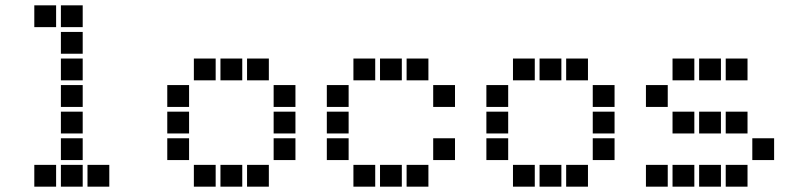

<svg xmlns="http://www.w3.org/2000/svg" viewBox="-20 -711 3040 722"><path d="M110 -691Q109 -691 109 -691Q109 -691 109 -690V-610Q109 -609 109 -609Q109 -609 110 -609H190Q191 -609 191 -609Q191 -609 191 -610V-690Q191 -691 191 -691Q191 -691 190 -691ZM210 -691Q209 -691 209 -691Q209 -691 209 -690V-610Q209 -609 209 -609Q209 -609 210 -609H290Q291 -609 291 -609Q291 -609 291 -610V-690Q291 -691 291 -691Q291 -691 290 -691ZM210 -591Q209 -591 209 -591Q209 -591 209 -590V-510Q209 -509 209 -509Q209 -509 210 -509H290Q291 -509 291 -509Q291 -509 291 -510V-590Q291 -591 291 -591Q291 -591 290 -591ZM210 -491Q209 -491 209 -491Q209 -491 209 -490V-410Q209 -409 209 -409Q209 -409 210 -409H290Q291 -409 291 -409Q291 -409 291 -410V-490Q291 -491 291 -491Q291 -491 290 -491ZM210 -391Q209 -391 209 -391Q209 -391 209 -390V-310Q209 -309 209 -309Q209 -309 210 -309H290Q291 -309 291 -309Q291 -309 291 -310V-390Q291 -391 291 -391Q291 -391 290 -391ZM210 -291Q209 -291 209 -291Q209 -291 209 -290V-210Q209 -209 209 -209Q209 -209 210 -209H290Q291 -209 291 -209Q291 -209 291 -210V-290Q291 -291 291 -291Q291 -291 290 -291ZM210 -191Q209 -191 209 -191Q209 -191 209 -190V-110Q209 -109 209 -109Q209 -109 210 -109H290Q291 -109 291 -109Q291 -109 291 -110V-190Q291 -191 291 -191Q291 -191 290 -191ZM110 -91Q109 -91 109 -91Q109 -91 109 -90V-10Q109 -9 109 -9Q109 -9 110 -9H190Q191 -9 191 -9Q191 -9 191 -10V-90Q191 -91 191 -91Q191 -91 190 -91ZM210 -91Q209 -91 209 -91Q209 -91 209 -90V-10Q209 -9 209 -9Q209 -9 210 -9H290Q291 -9 291 -9Q291 -9 291 -10V-90Q291 -91 291 -91Q291 -91 290 -91ZM310 -91Q309 -91 309 -91Q309 -91 309 -90V-10Q309 -9 309 -9Q309 -9 310 -9H390Q391 -9 391 -9Q391 -9 391 -10V-90Q391 -91 391 -91Q391 -91 390 -91Z M710 -491Q709 -491 709 -491Q709 -491 709 -490V-410Q709 -409 709 -409Q709 -409 710 -409H790Q791 -409 791 -409Q791 -409 791 -410V-490Q791 -491 791 -491Q791 -491 790 -491ZM810 -491Q809 -491 809 -491Q809 -491 809 -490V-410Q809 -409 809 -409Q809 -409 810 -409H890Q891 -409 891 -409Q891 -409 891 -410V-490Q891 -491 891 -491Q891 -491 890 -491ZM910 -491Q909 -491 909 -491Q909 -491 909 -490V-410Q909 -409 909 -409Q909 -409 910 -409H990Q991 -409 991 -409Q991 -409 991 -410V-490Q991 -491 991 -491Q991 -491 990 -491ZM610 -391Q609 -391 609 -391Q609 -391 609 -390V-310Q609 -309 609 -309Q609 -309 610 -309H690Q691 -309 691 -309Q691 -309 691 -310V-390Q691 -391 691 -391Q691 -391 690 -391ZM1010 -391Q1009 -391 1009 -391Q1009 -391 1009 -390V-310Q1009 -309 1009 -309Q1009 -309 1010 -309H1090Q1091 -309 1091 -309Q1091 -309 1091 -310V-390Q1091 -391 1091 -391Q1091 -391 1090 -391ZM610 -291Q609 -291 609 -291Q609 -291 609 -290V-210Q609 -209 609 -209Q609 -209 610 -209H690Q691 -209 691 -209Q691 -209 691 -210V-290Q691 -291 691 -291Q691 -291 690 -291ZM1010 -291Q1009 -291 1009 -291Q1009 -291 1009 -290V-210Q1009 -209 1009 -209Q1009 -209 1010 -209H1090Q1091 -209 1091 -209Q1091 -209 1091 -210V-290Q1091 -291 1091 -291Q1091 -291 1090 -291ZM610 -191Q609 -191 609 -191Q609 -191 609 -190V-110Q609 -109 609 -109Q609 -109 610 -109H690Q691 -109 691 -109Q691 -109 691 -110V-190Q691 -191 691 -191Q691 -191 690 -191ZM1010 -191Q1009 -191 1009 -191Q1009 -191 1009 -190V-110Q1009 -109 1009 -109Q1009 -109 1010 -109H1090Q1091 -109 1091 -109Q1091 -109 1091 -110V-190Q1091 -191 1091 -191Q1091 -191 1090 -191ZM710 -91Q709 -91 709 -91Q709 -91 709 -90V-10Q709 -9 709 -9Q709 -9 710 -9H790Q791 -9 791 -9Q791 -9 791 -10V-90Q791 -91 791 -91Q791 -91 790 -91ZM810 -91Q809 -91 809 -91Q809 -91 809 -90V-10Q809 -9 809 -9Q809 -9 810 -9H890Q891 -9 891 -9Q891 -9 891 -10V-90Q891 -91 891 -91Q891 -91 890 -91ZM910 -91Q909 -91 909 -91Q909 -91 909 -90V-10Q909 -9 909 -9Q909 -9 910 -9H990Q991 -9 991 -9Q991 -9 991 -10V-90Q991 -91 991 -91Q991 -91 990 -91Z M1310 -491Q1309 -491 1309 -491Q1309 -491 1309 -490V-410Q1309 -409 1309 -409Q1309 -409 1310 -409H1390Q1391 -409 1391 -409Q1391 -409 1391 -410V-490Q1391 -491 1391 -491Q1391 -491 1390 -491ZM1410 -491Q1409 -491 1409 -491Q1409 -491 1409 -490V-410Q1409 -409 1409 -409Q1409 -409 1410 -409H1490Q1491 -409 1491 -409Q1491 -409 1491 -410V-490Q1491 -491 1491 -491Q1491 -491 1490 -491ZM1510 -491Q1509 -491 1509 -491Q1509 -491 1509 -490V-410Q1509 -409 1509 -409Q1509 -409 1510 -409H1590Q1591 -409 1591 -409Q1591 -409 1591 -410V-490Q1591 -491 1591 -491Q1591 -491 1590 -491ZM1210 -391Q1209 -391 1209 -391Q1209 -391 1209 -390V-310Q1209 -309 1209 -309Q1209 -309 1210 -309H1290Q1291 -309 1291 -309Q1291 -309 1291 -310V-390Q1291 -391 1291 -391Q1291 -391 1290 -391ZM1610 -391Q1609 -391 1609 -391Q1609 -391 1609 -390V-310Q1609 -309 1609 -309Q1609 -309 1610 -309H1690Q1691 -309 1691 -309Q1691 -309 1691 -310V-390Q1691 -391 1691 -391Q1691 -391 1690 -391ZM1210 -291Q1209 -291 1209 -291Q1209 -291 1209 -290V-210Q1209 -209 1209 -209Q1209 -209 1210 -209H1290Q1291 -209 1291 -209Q1291 -209 1291 -210V-290Q1291 -291 1291 -291Q1291 -291 1290 -291ZM1210 -191Q1209 -191 1209 -191Q1209 -191 1209 -190V-110Q1209 -109 1209 -109Q1209 -109 1210 -109H1290Q1291 -109 1291 -109Q1291 -109 1291 -110V-190Q1291 -191 1291 -191Q1291 -191 1290 -191ZM1610 -191Q1609 -191 1609 -191Q1609 -191 1609 -190V-110Q1609 -109 1609 -109Q1609 -109 1610 -109H1690Q1691 -109 1691 -109Q1691 -109 1691 -110V-190Q1691 -191 1691 -191Q1691 -191 1690 -191ZM1310 -91Q1309 -91 1309 -91Q1309 -91 1309 -90V-10Q1309 -9 1309 -9Q1309 -9 1310 -9H1390Q1391 -9 1391 -9Q1391 -9 1391 -10V-90Q1391 -91 1391 -91Q1391 -91 1390 -91ZM1410 -91Q1409 -91 1409 -91Q1409 -91 1409 -90V-10Q1409 -9 1409 -9Q1409 -9 1410 -9H1490Q1491 -9 1491 -9Q1491 -9 1491 -10V-90Q1491 -91 1491 -91Q1491 -91 1490 -91ZM1510 -91Q1509 -91 1509 -91Q1509 -91 1509 -90V-10Q1509 -9 1509 -9Q1509 -9 1510 -9H1590Q1591 -9 1591 -9Q1591 -9 1591 -10V-90Q1591 -91 1591 -91Q1591 -91 1590 -91Z M1910 -491Q1909 -491 1909 -491Q1909 -491 1909 -490V-410Q1909 -409 1909 -409Q1909 -409 1910 -409H1990Q1991 -409 1991 -409Q1991 -409 1991 -410V-490Q1991 -491 1991 -491Q1991 -491 1990 -491ZM2010 -491Q2009 -491 2009 -491Q2009 -491 2009 -490V-410Q2009 -409 2009 -409Q2009 -409 2010 -409H2090Q2091 -409 2091 -409Q2091 -409 2091 -410V-490Q2091 -491 2091 -491Q2091 -491 2090 -491ZM2110 -491Q2109 -491 2109 -491Q2109 -491 2109 -490V-410Q2109 -409 2109 -409Q2109 -409 2110 -409H2190Q2191 -409 2191 -409Q2191 -409 2191 -410V-490Q2191 -491 2191 -491Q2191 -491 2190 -491ZM1810 -391Q1809 -391 1809 -391Q1809 -391 1809 -390V-310Q1809 -309 1809 -309Q1809 -309 1810 -309H1890Q1891 -309 1891 -309Q1891 -309 1891 -310V-390Q1891 -391 1891 -391Q1891 -391 1890 -391ZM2210 -391Q2209 -391 2209 -391Q2209 -391 2209 -390V-310Q2209 -309 2209 -309Q2209 -309 2210 -309H2290Q2291 -309 2291 -309Q2291 -309 2291 -310V-390Q2291 -391 2291 -391Q2291 -391 2290 -391ZM1810 -291Q1809 -291 1809 -291Q1809 -291 1809 -290V-210Q1809 -209 1809 -209Q1809 -209 1810 -209H1890Q1891 -209 1891 -209Q1891 -209 1891 -210V-290Q1891 -291 1891 -291Q1891 -291 1890 -291ZM2210 -291Q2209 -291 2209 -291Q2209 -291 2209 -290V-210Q2209 -209 2209 -209Q2209 -209 2210 -209H2290Q2291 -209 2291 -209Q2291 -209 2291 -210V-290Q2291 -291 2291 -291Q2291 -291 2290 -291ZM1810 -191Q1809 -191 1809 -191Q1809 -191 1809 -190V-110Q1809 -109 1809 -109Q1809 -109 1810 -109H1890Q1891 -109 1891 -109Q1891 -109 1891 -110V-190Q1891 -191 1891 -191Q1891 -191 1890 -191ZM2210 -191Q2209 -191 2209 -191Q2209 -191 2209 -190V-110Q2209 -109 2209 -109Q2209 -109 2210 -109H2290Q2291 -109 2291 -109Q2291 -109 2291 -110V-190Q2291 -191 2291 -191Q2291 -191 2290 -191ZM1910 -91Q1909 -91 1909 -91Q1909 -91 1909 -90V-10Q1909 -9 1909 -9Q1909 -9 1910 -9H1990Q1991 -9 1991 -9Q1991 -9 1991 -10V-90Q1991 -91 1991 -91Q1991 -91 1990 -91ZM2010 -91Q2009 -91 2009 -91Q2009 -91 2009 -90V-10Q2009 -9 2009 -9Q2009 -9 2010 -9H2090Q2091 -9 2091 -9Q2091 -9 2091 -10V-90Q2091 -91 2091 -91Q2091 -91 2090 -91ZM2110 -91Q2109 -91 2109 -91Q2109 -91 2109 -90V-10Q2109 -9 2109 -9Q2109 -9 2110 -9H2190Q2191 -9 2191 -9Q2191 -9 2191 -10V-90Q2191 -91 2191 -91Q2191 -91 2190 -91Z M2510 -491Q2509 -491 2509 -491Q2509 -491 2509 -490V-410Q2509 -409 2509 -409Q2509 -409 2510 -409H2590Q2591 -409 2591 -409Q2591 -409 2591 -410V-490Q2591 -491 2591 -491Q2591 -491 2590 -491ZM2610 -491Q2609 -491 2609 -491Q2609 -491 2609 -490V-410Q2609 -409 2609 -409Q2609 -409 2610 -409H2690Q2691 -409 2691 -409Q2691 -409 2691 -410V-490Q2691 -491 2691 -491Q2691 -491 2690 -491ZM2710 -491Q2709 -491 2709 -491Q2709 -491 2709 -490V-410Q2709 -409 2709 -409Q2709 -409 2710 -409H2790Q2791 -409 2791 -409Q2791 -409 2791 -410V-490Q2791 -491 2791 -491Q2791 -491 2790 -491ZM2410 -391Q2409 -391 2409 -391Q2409 -391 2409 -390V-310Q2409 -309 2409 -309Q2409 -309 2410 -309H2490Q2491 -309 2491 -309Q2491 -309 2491 -310V-390Q2491 -391 2491 -391Q2491 -391 2490 -391ZM2510 -291Q2509 -291 2509 -291Q2509 -291 2509 -290V-210Q2509 -209 2509 -209Q2509 -209 2510 -209H2590Q2591 -209 2591 -209Q2591 -209 2591 -210V-290Q2591 -291 2591 -291Q2591 -291 2590 -291ZM2610 -291Q2609 -291 2609 -291Q2609 -291 2609 -290V-210Q2609 -209 2609 -209Q2609 -209 2610 -209H2690Q2691 -209 2691 -209Q2691 -209 2691 -210V-290Q2691 -291 2691 -291Q2691 -291 2690 -291ZM2710 -291Q2709 -291 2709 -291Q2709 -291 2709 -290V-210Q2709 -209 2709 -209Q2709 -209 2710 -209H2790Q2791 -209 2791 -209Q2791 -209 2791 -210V-290Q2791 -291 2791 -291Q2791 -291 2790 -291ZM2810 -191Q2809 -191 2809 -191Q2809 -191 2809 -190V-110Q2809 -109 2809 -109Q2809 -109 2810 -109H2890Q2891 -109 2891 -109Q2891 -109 2891 -110V-190Q2891 -191 2891 -191Q2891 -191 2890 -191ZM2410 -91Q2409 -91 2409 -91Q2409 -91 2409 -90V-10Q2409 -9 2409 -9Q2409 -9 2410 -9H2490Q2491 -9 2491 -9Q2491 -9 2491 -10V-90Q2491 -91 2491 -91Q2491 -91 2490 -91ZM2510 -91Q2509 -91 2509 -91Q2509 -91 2509 -90V-10Q2509 -9 2509 -9Q2509 -9 2510 -9H2590Q2591 -9 2591 -9Q2591 -9 2591 -10V-90Q2591 -91 2591 -91Q2591 -91 2590 -91ZM2610 -91Q2609 -91 2609 -91Q2609 -91 2609 -90V-10Q2609 -9 2609 -9Q2609 -9 2610 -9H2690Q2691 -9 2691 -9Q2691 -9 2691 -10V-90Q2691 -91 2691 -91Q2691 -91 2690 -91ZM2710 -91Q2709 -91 2709 -91Q2709 -91 2709 -90V-10Q2709 -9 2709 -9Q2709 -9 2710 -9H2790Q2791 -9 2791 -9Q2791 -9 2791 -10V-90Q2791 -91 2791 -91Q2791 -91 2790 -91Z"/></svg>

Font: Doto ExtraBold
Style: Regular
Weight: 800
Monospace: yes
Version: Version 1.000